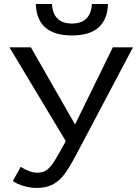

<svg xmlns="http://www.w3.org/2000/svg" viewBox="-20 -923 680 953"><path d="M162.1 9.8Q131.8 9.8 98.9 0.5Q65.9 -8.8 43.5 -24.4L83 -94.7Q128.9 -65.9 164.1 -65.9Q189 -65.9 205.8 -75.4Q222.7 -85 239.7 -108.2Q256.8 -131.3 306.6 -222.2L26.9 -688H133.3L352.5 -305.2L540 -688H640.1L358.4 -155.3Q316.9 -77.1 291 -47.4Q265.1 -17.6 234.6 -3.9Q204.1 9.8 162.1 9.8ZM336.9 -747.1Q163.1 -747.1 157.7 -903.3H237.8Q243.7 -806.2 336.9 -806.2Q430.2 -806.2 436 -903.3H516.1Q510.7 -747.1 336.9 -747.1Z"/></svg>

Font: Arial
Style: Regular
Weight: 400
Designer: Steve Matteson
Foundry: Ascender Corporation
Version: Version 2.00.3